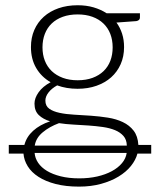

<svg xmlns="http://www.w3.org/2000/svg" viewBox="-20 -526 596 732"><path d="M112 57Q113.5 77 125.5 94.8Q137.5 112.5 159 125.5Q180.5 138.5 211.5 146.2Q242.5 154 282.5 154Q319 154 350.8 146.8Q382.5 139.5 406.5 126.5Q430.5 113.5 445.2 95.8Q460 78 463 57ZM463.5 29Q463 6.5 450.8 -7.5Q438.5 -21.5 418.5 -29.8Q398.5 -38 372.2 -41.8Q346 -45.5 317.5 -47.5Q289 -49.5 260 -51Q231 -52.5 205 -56.5Q168.5 -43 142.8 -21.5Q117 0 112.5 29ZM276 -471Q244.5 -471 219.5 -462Q194.5 -453 177.2 -436.5Q160 -420 151 -396.8Q142 -373.5 142 -345.5Q142 -317.5 151 -294.5Q160 -271.5 177.2 -255Q194.5 -238.5 219.5 -229.2Q244.5 -220 276 -220Q308 -220 333 -229.2Q358 -238.5 375 -255Q392 -271.5 400.8 -294.5Q409.5 -317.5 409.5 -345.5Q409.5 -373.5 400.5 -396.8Q391.5 -420 374.2 -436.5Q357 -453 332.2 -462Q307.5 -471 276 -471ZM556.5 59.5H504Q497.5 84 479.2 106.8Q461 129.5 432.2 147Q403.5 164.5 365.2 175Q327 185.5 281.5 185.5Q231 185.5 192.2 175.5Q153.5 165.5 126.8 148.2Q100 131 85.8 108Q71.5 85 69.5 59.5H13.5V26.5H73Q81 -4.5 106.5 -27.5Q132 -50.5 171 -63.5Q144.5 -71.5 128 -87.2Q111.5 -103 111.5 -131Q111.5 -152 127.2 -174.2Q143 -196.5 173 -212.5Q137.5 -233 117.8 -267Q98 -301 98 -346.5Q98 -382.5 110.8 -411.8Q123.5 -441 146.8 -462Q170 -483 203 -494.5Q236 -506 276 -506Q309 -506 336.5 -498Q364 -490 386.5 -475.5H513.5V-459Q513.5 -448 499.5 -445.5L424 -440Q438 -421 445.5 -397.5Q453 -374 453 -346.5Q453 -310.5 440 -281.2Q427 -252 403.8 -231.2Q380.5 -210.5 348 -199Q315.5 -187.5 276 -187.5Q233 -187.5 198 -200.5Q177 -189 165 -173.5Q153 -158 153 -142.5Q153 -122 167.8 -111.5Q182.5 -101 207 -95.8Q231.5 -90.5 262.8 -88.8Q294 -87 326.8 -84.8Q359.5 -82.5 391.2 -77.5Q423 -72.5 448.2 -60.5Q473.5 -48.5 489.5 -27.8Q505.5 -7 507.5 26.5H556.5Z"/></svg>

Font: Lato 2
Style: Regular
Weight: 300
Designer: Lukasz Dziedzic with Adam Twardoch and Botio Nikoltchev
Foundry: tyPoland Lukasz Dziedzic
Version: Version 2.015; 2015-08-06; http://www.latofonts.com/